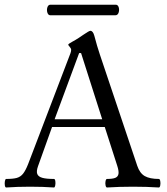

<svg xmlns="http://www.w3.org/2000/svg" viewBox="-22 -811 724 834"><path d="M4.9 -33.7Q35.2 -33.7 51.3 -38.3Q67.4 -43 78.1 -56.4Q88.9 -69.8 100.1 -98.1L284.2 -580.1Q287.1 -588.4 287.1 -594.7Q287.1 -598.1 284.7 -602.1Q282.2 -606 279.3 -609.4Q277.3 -611.3 275.9 -613.5Q274.4 -615.7 274.4 -617.2Q274.4 -620.1 293.9 -630.9Q298.3 -633.3 302.2 -635.3Q320.3 -646 338.9 -659.2Q351.6 -668 359.6 -672.6Q367.7 -677.2 370.6 -677.2Q376 -677.2 380.4 -671.9Q384.8 -666.5 387.7 -655.8Q393.6 -632.8 399.7 -612.5Q405.8 -592.3 411.6 -574.7L574.2 -90.8Q585 -58.6 606.9 -46.1Q628.9 -33.7 668 -33.7Q672.4 -33.7 674.1 -24.4Q675.8 -15.1 674.1 -5.9Q672.4 3.4 668 3.4Q615.2 0 555.7 0Q495.6 0 442.9 3.4Q438.5 3.4 436.5 -5.9Q434.6 -15.1 436.5 -24.4Q438.5 -33.7 442.9 -33.7Q467.3 -33.7 479 -38.6Q490.7 -43.5 492.7 -55.9Q494.6 -68.4 487.3 -90.8L433.1 -259.3H204.1L143.1 -88.9Q135.3 -66.9 139.9 -55.2Q144.5 -43.5 161.9 -38.6Q179.2 -33.7 212.4 -33.7Q216.8 -33.7 218.3 -24.4Q219.7 -15.1 218 -5.9Q216.3 3.4 212.4 3.4Q164.1 0 108.9 0Q53.2 0 4.9 3.4Q0.5 3.4 -1 -5.9Q-2.4 -15.1 -0.7 -24.4Q1 -33.7 4.9 -33.7ZM421.9 -293 330.1 -580.6H321.8L215.3 -293ZM196.8 -790.5H481Q490.2 -790.5 493.7 -779.1Q497.1 -767.6 493.2 -756.1Q489.3 -744.6 479 -744.6H196.8Q187.5 -744.6 183.8 -756.1Q180.2 -767.6 183.8 -779.1Q187.5 -790.5 196.8 -790.5Z"/></svg>

Font: Junicode Two Beta VF
Style: Regular
Weight: 400
Designer: Peter S. Baker
Foundry: Briery Creek Software
Version: Version 1.031 beta; ttfautohint (v1.8.1.43-b0c9)